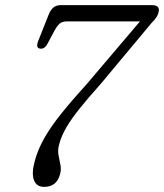

<svg xmlns="http://www.w3.org/2000/svg" viewBox="-20 -720 640 749"><path d="M214.5 -41.5Q202 9 152 9Q122.5 9 112.5 -17.2Q102.5 -43.5 115.5 -91.5Q128 -138 153.5 -182.5Q179 -227 220 -278Q261 -329 320.5 -394.5L526 -636.5H241.5Q223 -636.5 213 -628Q203 -619.5 192.5 -600.5L166.5 -551.5Q155.5 -529.5 139 -530Q117.5 -531 129 -560L170.5 -664.5Q177.5 -681.5 188.5 -690.8Q199.5 -700 217.5 -700H572.5Q604.5 -700 599 -674Q597 -663.5 590.8 -653.5Q584.5 -643.5 570 -629L374 -394Q323 -337 290.2 -296Q257.5 -255 238.8 -222.8Q220 -190.5 211.5 -159.5Q204.5 -136 208 -116.2Q211.5 -96.5 215.5 -78.2Q219.5 -60 214.5 -41.5Z"/></svg>

Font: Fraunces 72pt S100 Light
Style: Italic
Weight: 300
Italic angle: -16°
Version: Version 1.000; ttfautohint (v1.8.3)